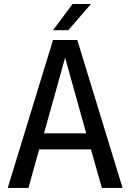

<svg xmlns="http://www.w3.org/2000/svg" viewBox="-20 -926 642 946"><path d="M316.4 -777.3 428.2 -906.2H337.4L241.2 -777.3ZM120.1 0 172.9 -189.9H428.2L481.9 0H584L360.8 -729H241.2L18.1 0ZM300.8 -642.1 404.8 -269H196.8Z"/></svg>

Font: Hack Dev
Style: Regular
Weight: 400
Designer: Christopher Simpkins
Foundry: Christopher Simpkins
Version: Version 2.0315